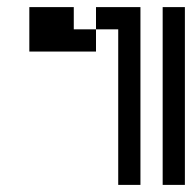

<svg xmlns="http://www.w3.org/2000/svg" viewBox="-20 -520 540 540"><path d="M187.5 -437.5H250V-375H62.5V-500H187.5ZM250 -500H375V0H312.5V-437.5H250ZM437.5 -500H500V0H437.5Z"/></svg>

Font: 寒蝉点阵体 16px
Style: Regular
Weight: 400
Designer: Designed by Warren2060
Foundry: ChillType
Version: Version 1.000